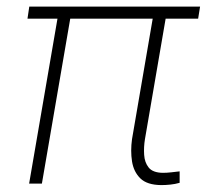

<svg xmlns="http://www.w3.org/2000/svg" viewBox="-20 -548 617 573"><path d="M577.1 -528.3 571.3 -492.2H62L67.4 -528.3ZM195.8 -528.3 105 0H66.9L157.7 -528.3ZM441.9 -528.3H480.5L412.6 -132.8Q408.7 -108.9 410.2 -85.9Q411.6 -63 423.8 -47.9Q436 -32.7 465.8 -32.2Q478 -32.2 490.7 -33.7Q503.4 -35.2 516.1 -36.6V-2.4Q502.4 1.5 488.5 2.9Q474.6 4.4 460.9 4.4Q418.9 3.9 398.9 -15.6Q378.9 -35.2 374 -66.4Q369.1 -97.7 374 -132.8Z"/></svg>

Font: Roboto ExtraLight
Style: Italic
Weight: 250
Designer: Christian Robertson
Foundry: Google
Version: Version 3.009; 2024